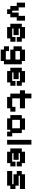

<svg xmlns="http://www.w3.org/2000/svg" viewBox="2116 -2794 860 5131"><g transform="rotate(90 2545.5 -228.0)"><path d="M227 11V-74H139V-246H50V-467H177V-297H265V-125H315V-297H403V-467H531V-246H442V-74H354V11Z M702 11V-74H614V-381H702V-467H1006V-381H1095V-246H967V-331H741V-297H918V-160H741V-125H967V-212H1095V-75H1006V11Z M1305 182V97H1217V-39H1344V46H1571V-74H1305V-160H1217V-381H1305V-467H1610V-381H1698V97H1610V182ZM1344 -211H1571V-331H1344Z M1878 11V-74H1790V-381H1878V-467H2182V-381H2271V-246H2143V-331H1917V-297H2094V-160H1917V-125H2143V-212H2271V-75H2182V11Z M2569 11V-74H2481V-331H2393V-467H2481V-638H2608V-467H2874V-331H2608V-125H2835V-211H2963V-74H2874V11Z M3143 11V-74H3055V-381H3143V-467H3447V-381H3536V-125H3625V11H3497V-74H3447V11ZM3182 -125H3408V-331H3182Z M3717 11V-638H3844V11Z M4034 11V-74H3946V-381H4034V-467H4338V-381H4427V-246H4299V-331H4073V-297H4250V-160H4073V-125H4299V-212H4427V-75H4338V11Z M4549 11V-125H4902V-160H4637V-246H4549V-381H4637V-467H5030V-331H4676V-297H4941V-211H5030V-74H4941V11Z"/></g></svg>

Font: Pixelify Sans
Style: Bold
Weight: 700
Designer: Stefie Justprince
Foundry: Typecalism Foundryline
Version: Version 1.000